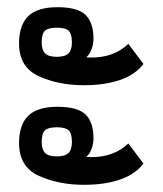

<svg xmlns="http://www.w3.org/2000/svg" viewBox="-20 -540 452 534"><path d="M33 -419Q33 -470 58.5 -495Q84 -520 140 -520Q196 -520 218 -498.5Q240 -477 240 -432Q240 -417 234.5 -402.5Q229 -388 220 -381Q225 -380 235 -380Q297 -380 337 -418L379 -362Q356 -332 313.5 -317.5Q271 -303 214 -303Q143 -303 88 -328Q33 -353 33 -419ZM180 -422Q180 -446 171 -454.5Q162 -463 138 -463Q114 -463 105 -454.5Q96 -446 96 -422Q96 -401 105.5 -391.5Q115 -382 138 -382Q161 -382 170.5 -391.5Q180 -401 180 -422ZM33 -142Q33 -193 58.5 -218Q84 -243 140 -243Q196 -243 218 -221.5Q240 -200 240 -155Q240 -140 234.5 -125.5Q229 -111 220 -104Q225 -103 235 -103Q297 -103 337 -141L379 -85Q356 -55 313.5 -40.5Q271 -26 214 -26Q143 -26 88 -51Q33 -76 33 -142ZM180 -145Q180 -169 171 -177.5Q162 -186 138 -186Q114 -186 105 -177.5Q96 -169 96 -145Q96 -124 105.5 -114.5Q115 -105 138 -105Q161 -105 170.5 -114.5Q180 -124 180 -145Z"/></svg>

Font: Pridi
Style: Regular
Weight: 400
Designer: Katatrad Team
Foundry: CadsonDemak
Version: Version 1.001